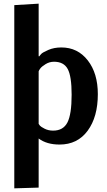

<svg xmlns="http://www.w3.org/2000/svg" viewBox="-20 -774 583 1048"><path d="M58 254V-746L191 -754V-467H195Q198 -472 205.5 -480Q213 -488 244 -501.5Q275 -515 315 -515Q404 -515 459 -444.5Q514 -374 514 -260Q514 -136 458.5 -60.5Q403 15 305 15Q235 15 191 -18V250ZM270 -61Q325 -61 348 -105.5Q371 -150 371 -257Q371 -358 349.5 -397.5Q328 -437 275 -437Q250 -437 229 -424Q208 -411 200.5 -401Q193 -391 191 -385V-98Q193 -94 198 -88Q203 -82 223.5 -71.5Q244 -61 270 -61Z"/></svg>

Font: Arsenal
Style: Bold
Weight: 700
Designer: Andrij Shevchenko
Foundry: Stairsfor
Version: Version 2.001;PS 002.001;hotconv 1.0.88;makeotf.lib2.5.64775